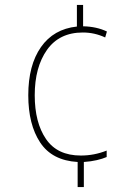

<svg xmlns="http://www.w3.org/2000/svg" viewBox="-20 -744 540 774"><path d="M318 10V-91Q347 -93 370.5 -98.5Q394 -104 410 -111V-137Q360 -117 306 -117Q211 -117 165.5 -183.5Q120 -250 120 -360Q120 -473 169.5 -543Q219 -613 314 -613Q361 -613 404 -593L411 -617Q369 -637 315 -638V-724H290V-637Q196 -627 145 -554Q94 -481 94 -360Q94 -242 142 -169.5Q190 -97 293 -91V10Z"/></svg>

Font: Noto Sans Mono UI Condensed Thin
Style: Regular
Weight: 250
Width: 3
Designer: Monotype Design team
Foundry: Monotype Imaging Inc.
Version: 1.000